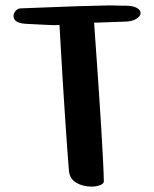

<svg xmlns="http://www.w3.org/2000/svg" viewBox="-20 -760 569 710"><path d="M265 -737Q367 -740 385 -740Q399 -740 410 -739.5Q421 -739 432 -739H444Q471 -739 485.5 -731Q500 -723 500 -712Q500 -700 483.5 -690Q467 -680 441 -680L328 -676Q362 -203 364 -89Q364 -81 350.5 -75.5Q337 -70 318 -70Q287 -70 262.5 -84Q238 -98 235 -128Q230 -186 221 -321Q212 -456 206 -562L200 -668Q196 -667 181 -667Q169 -667 74 -672Q30 -675 30 -701Q30 -711 37.5 -719.5Q45 -728 55 -729Z"/></svg>

Font: KleponIjo
Style: Ijo
Weight: 400
Designer: Aprian Dwi Nur Sembada & Aurellia CItra
Version: Version 001.000